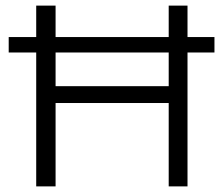

<svg xmlns="http://www.w3.org/2000/svg" viewBox="-20 -664 797 684"><path d="M648 -644V0H581V-297H178V0H109V-644H178V-357H581V-644ZM11 -532H744V-477H11Z"/></svg>

Font: Montserrat Ace
Style: Regular
Weight: 400
Designer: Julieta Ulanovsky
Foundry: Julieta Ulanovsky
Version: Version 1